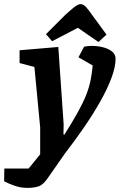

<svg xmlns="http://www.w3.org/2000/svg" viewBox="-98 -740 581 932"><path d="M35 172Q3 172 -26 162Q-55 152 -78 140L-77 78H41L97 9V-122L69 -415L-3 -434V-496L185 -512L211 -136L210 -87H215Q256 -152 281 -197.5Q306 -243 320 -278.5Q334 -314 341 -347Q348 -380 352 -422L283 -462L310 -513Q331 -518 357 -517Q383 -516 407.5 -509Q432 -502 447.5 -488.5Q463 -475 463 -455Q463 -415 443 -361.5Q423 -308 388.5 -247Q354 -186 310 -122Q266 -58 218 4L137 120Q114 155 92 163.5Q70 172 35 172ZM380 -536 280 -605 155 -540 125 -574 216 -665Q246 -693 264 -706.5Q282 -720 293 -720Q306 -720 318.5 -707Q331 -694 348 -669L419 -572Z"/></svg>

Font: Faustina
Style: Bold Italic
Weight: 700
Italic angle: -8°
Designer: Alfonso Garcia
Foundry: http://www.omnibus-type.com
Version: Version 1.200